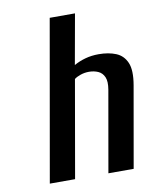

<svg xmlns="http://www.w3.org/2000/svg" viewBox="-80 -761 662 823"><g transform="rotate(-10 251.0 -350.0)"><path d="M70 0 193 -700H303L264 -482Q287 -495 314 -502.5Q341 -510 372 -510Q415 -510 447 -497Q479 -484 493.5 -450.5Q508 -417 497 -353L435 0H325L387 -353Q393 -388 384.5 -407.5Q376 -427 358 -435Q340 -443 318 -443Q299 -443 281.5 -437Q264 -431 254 -423L180 0Z"/></g></svg>

Font: Cuprum SemiBold
Style: Italic
Weight: 600
Italic angle: -10°
Version: Version 3.000